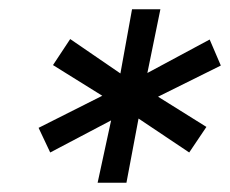

<svg xmlns="http://www.w3.org/2000/svg" viewBox="-20 -762 495 413"><path d="M455 -621 320 -554 424 -489 387 -434 278 -507 252 -369H190L219 -503L88 -434L63 -487L200 -556L94 -622L131 -678L239 -604L264 -742H325L297 -605L431 -677Z"/></svg>

Font: Montserrat Medium
Style: Italic
Weight: 500
Italic angle: -11.3°
Designer: Julieta Ulanovsky
Foundry: Julieta Ulanovsky
Version: Version 9.000; ttfautohint (v1.8.4.7-5d5b)